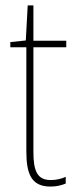

<svg xmlns="http://www.w3.org/2000/svg" viewBox="-20 -677 282 707"><path d="M167 -14C116 -14 103 -49 103 -119V-503H224V-527H103V-657H82L75 -528L18 -522V-503H77V-120C77 -37 95 10 166 10C190 10 206 5 222 -1V-26C208 -19 188 -14 167 -14Z"/></svg>

Font: Noto Sans Khmer UI Condensed Thin
Style: Regular
Weight: 100
Width: 3
Designer: Danh Hong and the Monotype Design Team
Foundry: Monotype Imaging Inc.
Version: Version 2.002